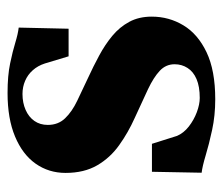

<svg xmlns="http://www.w3.org/2000/svg" viewBox="-61 -517 590 508"><g transform="rotate(-90 234.0 -263.0)"><path d="M225.5 11.5Q182 11.5 144 3.2Q106 -5 77 -13.8Q48 -22.5 31 -24.5L33.5 -156H107.5L128.5 -89.5Q136 -72 153.2 -58.5Q170.5 -45 191.2 -37.2Q212 -29.5 229 -29.5Q259 -29.5 278.8 -38Q298.5 -46.5 308.2 -61.8Q318 -77 318 -96Q318 -119 300.8 -135.2Q283.5 -151.5 251.8 -166.5Q220 -181.5 176 -201.5Q137 -219 103.8 -242.8Q70.5 -266.5 50.5 -301Q30.5 -335.5 30.5 -384.5Q30.5 -429 55 -463.8Q79.5 -498.5 126.8 -518.2Q174 -538 242 -538Q288 -538 320.2 -531.2Q352.5 -524.5 375.2 -517.5Q398 -510.5 415 -508.5L412 -376.5H339L320 -439.5Q314 -458 302.2 -471.2Q290.5 -484.5 274.2 -491.5Q258 -498.5 239.5 -498.5Q216 -498.5 197.2 -490.2Q178.5 -482 168 -467Q157.5 -452 157.5 -431.5Q157.5 -404 175 -385.8Q192.5 -367.5 221.2 -353.8Q250 -340 282 -325Q312.5 -311 341.2 -295.5Q370 -280 393.2 -260.8Q416.5 -241.5 430.2 -216Q444 -190.5 444 -156.5Q444 -111 421 -72.8Q398 -34.5 349.8 -11.5Q301.5 11.5 225.5 11.5Z"/></g></svg>

Font: Merriweather 96pt ExtraBold
Style: Regular
Weight: 800
Version: Version 2.100